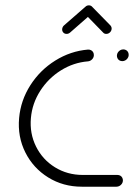

<svg xmlns="http://www.w3.org/2000/svg" viewBox="-20 -705 506 725"><path d="M52.2 -259.3Q58.1 -325.9 94.6 -383.1Q131.1 -440.4 188.7 -476.3Q246.3 -512.2 312.2 -517.8Q318.5 -518.1 323.9 -515.4Q329.3 -512.6 332 -507.4Q334.8 -502.2 334.4 -495.6Q333.7 -486.7 327.2 -480.4Q320.7 -474.1 312.2 -473.3Q257.4 -468.9 209.8 -439.1Q162.2 -409.3 131.9 -361.9Q101.5 -314.4 96.7 -259.3Q91.5 -201.1 116.1 -151.7Q140.7 -102.2 187.6 -73.3Q234.4 -44.4 292.6 -44.4H423.7Q429.6 -44.4 434.6 -41.5Q439.6 -38.5 442 -33.3Q444.4 -28.1 444.1 -22.2Q443.7 -16.3 440.2 -11.1Q436.7 -5.9 431.3 -3Q425.9 0 420 0H288.9Q218.5 0 162 -35Q105.6 -70 75.7 -129.4Q45.9 -188.9 52.2 -259.3ZM421.5 -496.3Q421.9 -502.2 425.4 -507.4Q428.9 -512.6 434.3 -515.6Q439.6 -518.5 445.6 -518.5Q451.5 -518.5 456.5 -515.6Q461.5 -512.6 463.9 -507.4Q466.3 -502.2 465.9 -496.3Q465.6 -490.4 462 -485.2Q458.5 -480 453.1 -477Q447.8 -474.1 441.9 -474.1Q435.9 -474.1 430.9 -477Q425.9 -480 423.5 -485.2Q421.1 -490.4 421.5 -496.3ZM315.6 -684.8Q323.3 -684.8 328.1 -679.4Q333 -674.1 332.2 -666.3Q331.9 -662.6 330.2 -659.1Q328.5 -655.6 325.6 -653L244.8 -582.2Q238.9 -577 231.5 -577Q223.7 -577 218.9 -582.4Q214.1 -587.8 214.8 -595.6Q215.2 -599.3 216.9 -602.8Q218.5 -606.3 221.5 -608.9L302.6 -679.6Q307.8 -684.8 315.6 -684.8ZM328.5 -678.9 397 -608.9Q399.3 -606.3 400.6 -602.8Q401.9 -599.3 401.5 -595.6Q400.7 -587.8 394.8 -582.4Q388.9 -577 381.1 -577Q373.7 -577 369.3 -582.2L301.1 -652.2Z"/></svg>

Font: 26F Galaxy Sans Oblique
Style: Regular
Weight: 400
Italic angle: -5°
Designer: C₂₉H₂₅N₃O₅
Version: Version 1.200;FEAKit 1.0